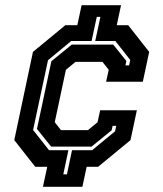

<svg xmlns="http://www.w3.org/2000/svg" viewBox="-20 -720 629 740"><path d="M145.5 0 162 -77H116L35 -180L107 -520L232 -623H278L294.5 -700H446.5L430 -623H474L555 -520L530.5 -405H389L399 -451L375 -481.5H271L234 -451L191 -249L215 -218.5H319L356 -249L366 -295H507.5L483 -180L358 -77H314L297.5 0ZM224 -48H238L257.5 -141H335L423.5 -214L428 -235H414L410.5 -218L333 -155H177L122.5 -223L178 -484L256.5 -548H416.5L467 -485L463.5 -468H477.5L482 -489L424.5 -562H347L367 -655H353L333 -562H254.5L165 -488L107.5 -219L169 -141H243.5Z"/></svg>

Font: Tourney
Style: Bold Italic
Weight: 700
Italic angle: -12°
Version: Version 1.015